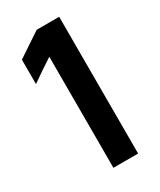

<svg xmlns="http://www.w3.org/2000/svg" viewBox="-121 -798 431 518"><g transform="rotate(-30 94.5 -539.0)"><path d="M8 -702 83 -752H153V-326H76V-672Q59 -661 40.5 -648.5Q22 -636 8 -626Z"/></g></svg>

Font: Fundamental  Brigade
Style: Regular
Weight: 400
Designer: Peter Wiegel, original typeface by Arno Drescher 1935
Foundry: Peter Wiegel
Version: Version 0.000 2012 initial release